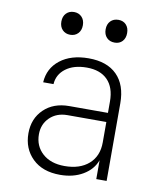

<svg xmlns="http://www.w3.org/2000/svg" viewBox="-86 -834 772 914"><g transform="rotate(10 300.0 -377.5)"><path d="M266 10Q181 10 132.5 -37.5Q84 -85 84 -159Q84 -230 130.5 -275Q177 -320 253 -320H440V-375Q440 -443 404.5 -479Q369 -515 304 -515Q241 -515 202.5 -486Q164 -457 161 -410H111Q115 -478 167.5 -519Q220 -560 305 -560Q394 -560 442 -512Q490 -464 490 -375V0H440V-91Q423 -45 376.5 -17.5Q330 10 266 10ZM280 -35Q354 -35 397 -73Q440 -111 440 -177V-276H252Q200 -276 167 -244Q134 -212 134 -163Q134 -106 173.5 -70.5Q213 -35 280 -35ZM413 -655Q389 -655 374.5 -670Q360 -685 360 -710Q360 -735 374.5 -750Q389 -765 413 -765Q436 -765 450 -750Q464 -735 464 -710Q464 -685 450 -670Q436 -655 413 -655ZM198 -655Q175 -655 160.5 -670Q146 -685 146 -710Q146 -735 160.5 -750Q175 -765 198 -765Q221 -765 235.5 -750Q250 -735 250 -710Q250 -685 235.5 -670Q221 -655 198 -655Z"/></g></svg>

Font: JetBrains Mono NL Thin
Style: Regular
Weight: 100
Monospace: yes
Designer: Philipp Nurullin, Konstantin Bulenkov
Foundry: JetBrains
Version: Version 2.305; ttfautohint (v1.8.4.7-5d5b)